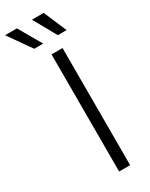

<svg xmlns="http://www.w3.org/2000/svg" viewBox="-314 -987 807 1033"><g transform="rotate(-30 89.5 -471.0)"><path d="M160.2 -727.5V0H91.8V-727.5ZM172.9 -800.3 93.8 -941.9H167L227.5 -800.3ZM26.4 -800.3 -73.2 -941.9H0.5L82 -800.3Z"/></g></svg>

Font: Inter 18pt Light
Style: Regular
Weight: 300
Designer: Rasmus Andersson
Foundry: rsms
Version: Version 4.001;git-66647c0bb